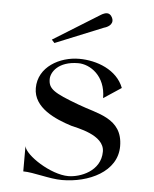

<svg xmlns="http://www.w3.org/2000/svg" viewBox="-49 -685 591 735"><g transform="rotate(5 246.5 -317.5)"><path d="M142 -512 326 -587C326 -587 356 -594 356 -616C356 -620 355 -624 353 -628C348 -639 340 -643 333 -643C321 -643 309 -634 310 -635L131 -524ZM216 8C319 8 427 -42 427 -140C427 -249 327 -257 255 -285C155 -322 136 -336 136 -373C136 -399 163 -443 240 -443C285 -443 346 -404 346 -318L414 -363C388 -431 310 -460 242 -460C168 -460 86 -416 86 -334C86 -258 171 -222 234 -202C254 -196 363 -179 363 -114C363 -38 284 -9 239 -9C172 -9 72 -74 66 -109V-12C106 -12 168 8 216 8Z"/></g></svg>

Font: Cantique Normal
Style: Regular
Weight: 400
Designer: Sébastien Hayez
Foundry: Sébastien Hayez & Ariel Martín Pérez
Version: Version 1.000;hotconv 1.0.109;makeotfexe 2.5.65596